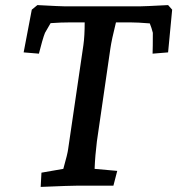

<svg xmlns="http://www.w3.org/2000/svg" viewBox="-20 -730 697 755"><path d="M143 -51 229 -66Q246 -126 248 -144L308 -553Q313 -588 313 -642H258Q220 -642 179 -639Q158 -603 157 -601Q153 -592 145.5 -566Q138 -540 133 -519L73 -524L105 -692L127 -710Q220 -705 237 -705H528Q546 -705 641 -710L657 -692L641 -524L580 -519Q581 -542 581 -601Q576 -621 569 -638Q521 -642 491 -642H436Q419 -574 414 -539L361 -174Q354 -118 352 -66L441 -58L426 0H289Q258 0 140 5Z"/></svg>

Font: Andada Pro SemiBold
Style: Italic
Weight: 600
Italic angle: -6.99998°
Designer: Carolina Giovagnoli
Foundry: Huerta Tipografica
Version: Version 3.005